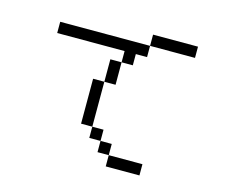

<svg xmlns="http://www.w3.org/2000/svg" viewBox="-105 -891 1209 1032"><g transform="rotate(15 500.0 -375.0)"><path d="M750 0V-62.5H562.5V0ZM875 -687.5V-750H625V-687.5H125V-625H500V-562.5H437.5Q437.5 -562.5 437.5 -437.5H375Q375 -437.5 375 -187.5H437.5V-125H500V-62.5H562.5V-125H500V-187.5H437.5Q437.5 -187.5 437.5 -437.5H500Q500 -437.5 500 -562.5H562.5V-625H625V-687.5Z"/></g></svg>

Font: BFUnifontExMono
Style: Regular
Weight: 500
Version: Version 15.0.06